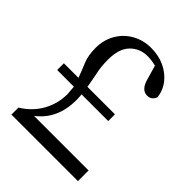

<svg xmlns="http://www.w3.org/2000/svg" viewBox="-204 -832 945 945"><g transform="rotate(45 269.0 -359.5)"><path d="M39.1 0V-48.8Q99.6 -85.9 131.3 -143.1Q163.1 -200.2 163.1 -266.6Q163.1 -273.4 159.2 -314.5H43V-361.3H144.5Q130.9 -398.4 115.2 -435.5Q99.6 -471.7 99.6 -526.4Q99.6 -580.1 125 -624.5Q150.4 -668.9 194.8 -693.8Q239.3 -718.8 293 -718.8Q345.7 -718.8 386.7 -699.7Q427.7 -680.7 454.6 -647.5Q481.4 -614.3 487.3 -569.3Q475.6 -538.1 445.3 -538.1Q404.3 -538.1 388.7 -598.6L368.2 -669.9Q335.9 -677.7 310.5 -677.7Q255.9 -677.7 219.7 -640.6Q183.6 -603.5 183.6 -527.3Q183.6 -478.5 192.4 -440.4Q200.2 -402.3 207 -361.3H398.4V-314.5H212.9Q214.8 -295.9 214.8 -276.4Q214.8 -144.5 122.1 -74.2H502V0ZM140.6 -48.8Z"/></g></svg>

Font: GenEi Koburi Mincho v6
Style: Regular
Weight: 400
Designer: o_tamon (Modified)
Foundry: o_tamon / Adobe Systems Incorporated
Version: Version 6.1